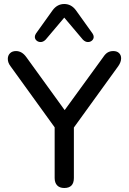

<svg xmlns="http://www.w3.org/2000/svg" viewBox="-20 -932 643 959"><path d="M253 -43V-296L32 -602Q19 -619 19 -638Q19 -655 30 -666Q41 -677 60 -677Q90 -677 112 -646L303 -382L495 -646Q506 -663 518 -670Q530 -677 546 -677Q564 -677 574.5 -667Q585 -657 585 -641Q585 -622 571 -602L349 -295V-43Q349 7 301 7Q278 7 265.5 -6Q253 -19 253 -43ZM183 -722Q171 -722 162.5 -729.5Q154 -737 154 -748Q154 -756 160 -765L243 -881Q266 -912 301 -912Q336 -912 359 -881L442 -765Q448 -756 448 -748Q448 -737 439.5 -729.5Q431 -722 419 -722Q406 -722 394 -734L301 -844L208 -734Q196 -722 183 -722Z"/></svg>

Font: SN Pro
Style: Regular
Weight: 400
Designer: Tobias Whetton
Foundry: Supernotes
Version: Version 1.003